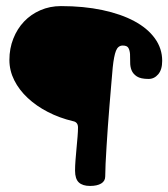

<svg xmlns="http://www.w3.org/2000/svg" viewBox="-20 -529 558 637"><path d="M329.1 56.2Q329.1 71.8 315.7 79.8Q302.2 87.9 278.8 87.9Q253.9 87.9 241.5 76.2Q229 64.5 229 37.1Q229 22 230.5 2.4Q231.9 -17.1 233.9 -37.1Q235.8 -57.1 237.3 -75.4Q238.8 -93.8 238.8 -106Q238.8 -124 222.2 -127Q177.2 -137.7 138.9 -157.5Q100.6 -177.2 72 -203.9Q43.5 -230.5 27.3 -262.7Q11.2 -294.9 11.2 -330.1Q11.2 -368.2 24.2 -400.9Q37.1 -433.6 59.8 -457.5Q82.5 -481.4 114 -495.1Q145.5 -508.8 182.1 -508.8Q257.8 -508.8 319.8 -495.6Q381.8 -482.4 425.8 -458.7Q469.7 -435.1 493.9 -401.6Q518.1 -368.2 518.1 -327.1Q518.1 -297.9 504.9 -282.5Q491.7 -267.1 473.1 -267.1Q446.8 -267.1 434.1 -275.4Q421.4 -283.7 416.5 -295.9Q411.6 -308.1 411.9 -322.5Q412.1 -336.9 411.4 -349.1Q410.6 -361.3 406.2 -369.6Q401.9 -377.9 387.2 -377.9Q371.6 -377.9 364.7 -360.4Q357.9 -342.8 354 -305.2Q351.6 -278.8 348.9 -246.3Q346.2 -213.9 343.3 -179.2Q340.3 -144.5 337.9 -109.4Q335.4 -74.2 333.5 -43Q331.5 -11.7 330.3 14.2Q329.1 40 329.1 56.2Z"/></svg>

Font: Gochi Hand Cyrillic
Style: Regular
Weight: 400
Designer: Juan Pablo del Peral; Denis Ignatov
Foundry: Juan Pablo del Peral; Denis Ignatov
Version: Version 1.00 June 29, 2018, initial release